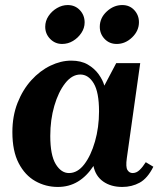

<svg xmlns="http://www.w3.org/2000/svg" viewBox="-20 -730 646 760"><path d="M29 -207Q29 -271 49.5 -323Q70 -375 104 -412.5Q138 -450 179.5 -470Q221 -490 262 -490Q301 -490 327.5 -474.5Q354 -459 370.5 -436Q387 -413 393 -391L440 -480H535L482 -104Q477 -69 484.5 -57Q492 -45 505 -45Q520 -45 532.5 -57Q545 -69 557 -88L587 -70Q564 -24 533 -7Q502 10 464 10Q419 10 388.5 -11.5Q358 -33 350 -73Q323 -32 288 -11Q253 10 209 10Q161 10 120 -13Q79 -36 54 -84Q29 -132 29 -207ZM179 -192Q179 -116 200.5 -80.5Q222 -45 253 -45Q287 -45 313.5 -79.5Q340 -114 356 -170Q372 -226 372 -289Q372 -365 351 -400Q330 -435 298 -435Q265 -435 238 -400.5Q211 -366 195 -311Q179 -256 179 -192ZM226 -556Q198 -556 178.5 -576Q159 -596 159 -624Q159 -647 172 -666.5Q185 -686 205.5 -698Q226 -710 248 -710Q277 -710 296 -690Q315 -670 315 -641Q315 -619 302 -599.5Q289 -580 269 -568Q249 -556 226 -556ZM442 -556Q413 -556 394 -576Q375 -596 375 -624Q375 -659 402.5 -684.5Q430 -710 464 -710Q493 -710 511.5 -690Q530 -670 530 -642Q530 -608 503 -582Q476 -556 442 -556Z"/></svg>

Font: Brygada 1918
Style: Bold Italic
Weight: 700
Italic angle: -8°
Designer: Mateusz Machalski | Borys Kosmynka | Przemek Hoffer
Foundry: NIEPODLEGLA 2018
Version: Version 3.006